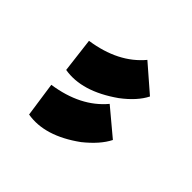

<svg xmlns="http://www.w3.org/2000/svg" viewBox="-45 -592 250 250"><g transform="rotate(-45 80.0 -467.5)"><path d="M48.8 -518.6 1 -511.7Q-4.9 -477.5 23.4 -438.5Q39.1 -418.9 54.7 -411.1L85 -447.3Q55.7 -471.7 48.8 -518.6ZM124 -524.4 76.2 -518.6Q70.3 -484.4 98.6 -444.3Q113.3 -424.8 128.9 -417L160.2 -453.1Q130.9 -477.5 124 -524.4Z"/></g></svg>

Font: Bratas-flat
Style: flat
Weight: 400
Designer: MUHAMMAD YONI
Version: Version 001.000